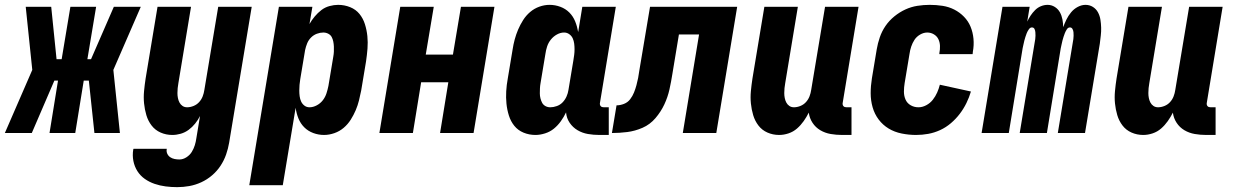

<svg xmlns="http://www.w3.org/2000/svg" viewBox="-63 -548 5083 791"><path d="M-43 0 70 -260 43 -520H148L170 -304H191L227 -520H333L297 -304H312L406 -520H517L404 -260L431 0H326L303 -216H282L247 0H141L176 -216H161L68 0Z M667 223Q643 223 619.5 220Q596 217 574 209.5Q552 202 533.5 189Q515 176 503 157Q491 138 486.5 115Q482 92 486 68L487 65H624V66Q622 76 626 85Q630 94 638 99.5Q646 105 656 107Q666 109 676 109Q691 109 705 100Q719 91 727 78Q735 65 739.5 50.5Q744 36 746 21L761 -70Q753 -54 741 -39Q729 -24 714 -13Q699 -2 681.5 3Q664 8 647 8Q621 8 598.5 -2Q576 -12 561.5 -31Q547 -50 540 -73.5Q533 -97 530.5 -122Q528 -147 530.5 -173Q533 -199 537 -225L586 -520H724L672 -206Q670 -195 669 -185Q668 -175 668 -164.5Q668 -154 670 -144Q672 -134 676.5 -125.5Q681 -117 689 -111.5Q697 -106 708 -106Q721 -106 734.5 -111.5Q748 -117 757.5 -127.5Q767 -138 772 -151Q777 -164 779 -178L836 -520H974L881 40Q877 64 868.5 88.5Q860 113 845.5 135Q831 157 810.5 174.5Q790 192 766 203Q742 214 717 218.5Q692 223 667 223Z M964 215 1086 -520H1224L1212 -449Q1221 -465 1233.5 -480Q1246 -495 1261 -506.5Q1276 -518 1294.5 -523Q1313 -528 1330 -528Q1356 -528 1379.5 -518.5Q1403 -509 1418 -490.5Q1433 -472 1440.5 -448Q1448 -424 1450.5 -399Q1453 -374 1451 -348Q1449 -322 1445 -295L1425 -175Q1421 -155 1416 -134.5Q1411 -114 1402.5 -94Q1394 -74 1382 -55Q1370 -36 1353 -21.5Q1336 -7 1314.5 0.5Q1293 8 1272 8Q1249 8 1227.5 0Q1206 -8 1190.5 -23.5Q1175 -39 1166.5 -60Q1158 -81 1155 -104L1102 215ZM1212 -106Q1227 -106 1242 -114Q1257 -122 1267 -135Q1277 -148 1282 -163.5Q1287 -179 1290 -194L1310 -314Q1312 -325 1312.5 -335.5Q1313 -346 1312.5 -356.5Q1312 -367 1310 -377Q1308 -387 1303.5 -395.5Q1299 -404 1289.5 -409Q1280 -414 1269 -414Q1256 -414 1242.5 -409Q1229 -404 1218.5 -393.5Q1208 -383 1202.5 -369.5Q1197 -356 1194 -342L1174 -222Q1172 -210 1171 -198.5Q1170 -187 1170 -175Q1170 -163 1171.5 -151.5Q1173 -140 1177.5 -130Q1182 -120 1191 -113Q1200 -106 1212 -106Z M1500 0 1586 -520H1724L1691 -323H1803L1836 -520H1974L1888 0H1750L1784 -209H1672L1638 0Z M2143 8Q2117 8 2094 -1.5Q2071 -11 2056 -29.5Q2041 -48 2033.5 -72Q2026 -96 2023.5 -121Q2021 -146 2022.5 -172Q2024 -198 2029 -225L2049 -345Q2052 -365 2057.5 -385.5Q2063 -406 2071.5 -426Q2080 -446 2092 -465Q2104 -484 2121 -498.5Q2138 -513 2159 -520.5Q2180 -528 2201 -528Q2224 -528 2245.5 -520Q2267 -512 2282.5 -496.5Q2298 -481 2306.5 -460Q2315 -439 2319 -416L2336 -520H2474L2409 -126Q2408 -122 2408.5 -118Q2409 -114 2411.5 -111Q2414 -108 2417.5 -107Q2421 -106 2425 -106H2445V8H2406Q2382 8 2359 4Q2336 0 2316.5 -11.5Q2297 -23 2284 -42Q2271 -61 2269 -85Q2260 -66 2247.5 -48.5Q2235 -31 2219 -18Q2203 -5 2182.5 1.5Q2162 8 2143 8ZM2204 -106Q2217 -106 2231 -111Q2245 -116 2255 -126.5Q2265 -137 2271 -150.5Q2277 -164 2279 -178L2299 -298Q2301 -310 2302.5 -321.5Q2304 -333 2304 -345Q2304 -357 2302.5 -368.5Q2301 -380 2296.5 -390Q2292 -400 2282.5 -407Q2273 -414 2261 -414Q2246 -414 2231.5 -406Q2217 -398 2206.5 -385Q2196 -372 2191 -356.5Q2186 -341 2184 -326L2164 -206Q2162 -195 2161.5 -184.5Q2161 -174 2161 -163.5Q2161 -153 2163.5 -143Q2166 -133 2170.5 -124.5Q2175 -116 2184 -111Q2193 -106 2204 -106Z M2458 0 2477 -114Q2492 -114 2507.5 -120Q2523 -126 2533 -139Q2543 -152 2549 -167Q2555 -182 2559 -197Q2563 -212 2566 -227Q2569 -242 2571 -258L2615 -520H2974L2888 0H2750L2817 -406H2734L2707 -243Q2702 -211 2695 -179.5Q2688 -148 2674 -118Q2660 -88 2637.5 -61.5Q2615 -35 2584 -21.5Q2553 -8 2521 -4Q2489 0 2458 0Z M3147 8Q3121 8 3098.5 -2Q3076 -12 3061.5 -31Q3047 -50 3040 -73.5Q3033 -97 3030.5 -122Q3028 -147 3030.5 -173Q3033 -199 3037 -225L3086 -520H3224L3172 -206Q3170 -195 3169 -185Q3168 -175 3168 -164.5Q3168 -154 3170 -144Q3172 -134 3176.5 -125.5Q3181 -117 3189 -111.5Q3197 -106 3208 -106Q3221 -106 3234.5 -111.5Q3248 -117 3257.5 -127.5Q3267 -138 3272 -151Q3277 -164 3279 -178L3336 -520H3474L3409 -126Q3408 -122 3408.5 -118Q3409 -114 3411.5 -111Q3414 -108 3417.5 -107Q3421 -106 3425 -106H3445V8H3406Q3382 8 3359 4Q3336 0 3316.5 -11.5Q3297 -23 3284.5 -42Q3272 -61 3269 -84Q3260 -66 3248 -49Q3236 -32 3220.5 -18.5Q3205 -5 3185.5 1.5Q3166 8 3147 8Z M3711 8Q3681 8 3651.5 2Q3622 -4 3598 -18.5Q3574 -33 3557 -55.5Q3540 -78 3532 -106Q3524 -134 3524 -164Q3524 -194 3529 -225L3549 -345Q3553 -369 3561.5 -394Q3570 -419 3585 -441Q3600 -463 3621.5 -480.5Q3643 -498 3667 -509Q3691 -520 3716.5 -524Q3742 -528 3767 -528Q3794 -528 3820 -524Q3846 -520 3868.5 -508.5Q3891 -497 3908.5 -479Q3926 -461 3935.5 -438Q3945 -415 3947.5 -388.5Q3950 -362 3945 -335L3944 -325H3807V-329Q3810 -344 3809.5 -359Q3809 -374 3803 -386.5Q3797 -399 3784.5 -406.5Q3772 -414 3757 -414Q3742 -414 3727.5 -405.5Q3713 -397 3704.5 -384Q3696 -371 3691 -356Q3686 -341 3684 -326L3664 -206Q3661 -188 3661 -170.5Q3661 -153 3667.5 -138Q3674 -123 3688.5 -114.5Q3703 -106 3721 -106Q3737 -106 3753 -114.5Q3769 -123 3780 -137Q3791 -151 3798 -167Q3805 -183 3809 -199L3937 -171Q3930 -147 3918.5 -123.5Q3907 -100 3891 -79Q3875 -58 3854.5 -40.5Q3834 -23 3810 -12Q3786 -1 3761 3.5Q3736 8 3711 8Z M3981 0 4067 -520H4179L4169 -459Q4175 -472 4183 -484Q4191 -496 4201.5 -506.5Q4212 -517 4225.5 -522.5Q4239 -528 4253 -528Q4269 -528 4282.5 -519.5Q4296 -511 4303.5 -497.5Q4311 -484 4314 -468Q4317 -452 4317 -436Q4323 -452 4330.5 -467.5Q4338 -483 4349.5 -497Q4361 -511 4377 -519.5Q4393 -528 4409 -528Q4426 -528 4439.5 -519.5Q4453 -511 4460.5 -497Q4468 -483 4470.5 -467Q4473 -451 4473.5 -434.5Q4474 -418 4472 -401.5Q4470 -385 4468 -368L4407 0H4295L4359 -387Q4360 -394 4360 -401Q4360 -408 4359.5 -415Q4359 -422 4355.5 -428.5Q4352 -435 4345 -435Q4337 -435 4332 -427Q4327 -419 4324 -411.5Q4321 -404 4318.5 -396Q4316 -388 4314 -380.5Q4312 -373 4310.5 -365Q4309 -357 4307 -349L4250 0H4138L4202 -387Q4203 -394 4203 -401Q4203 -408 4202.5 -415Q4202 -422 4199 -428.5Q4196 -435 4188 -435Q4181 -435 4175.5 -427Q4170 -419 4167 -411.5Q4164 -404 4161.5 -396Q4159 -388 4157 -380.5Q4155 -373 4153.5 -365Q4152 -357 4150 -349L4093 0Z M4647 8Q4621 8 4598.5 -2Q4576 -12 4561.5 -31Q4547 -50 4540 -73.5Q4533 -97 4530.5 -122Q4528 -147 4530.5 -173Q4533 -199 4537 -225L4586 -520H4724L4672 -206Q4670 -195 4669 -185Q4668 -175 4668 -164.5Q4668 -154 4670 -144Q4672 -134 4676.5 -125.5Q4681 -117 4689 -111.5Q4697 -106 4708 -106Q4721 -106 4734.5 -111.5Q4748 -117 4757.5 -127.5Q4767 -138 4772 -151Q4777 -164 4779 -178L4836 -520H4974L4909 -126Q4908 -122 4908.5 -118Q4909 -114 4911.5 -111Q4914 -108 4917.5 -107Q4921 -106 4925 -106H4945V8H4906Q4882 8 4859 4Q4836 0 4816.5 -11.5Q4797 -23 4784.5 -42Q4772 -61 4769 -84Q4760 -66 4748 -49Q4736 -32 4720.5 -18.5Q4705 -5 4685.5 1.5Q4666 8 4647 8Z"/></svg>

Font: Iosevka Term Curly Heavy
Style: Italic
Weight: 900
Italic angle: -9°
Designer: Belleve Invis
Foundry: Belleve Invis
Version: Version 32.3.0